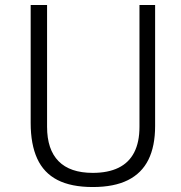

<svg xmlns="http://www.w3.org/2000/svg" viewBox="-20 -743 728 773"><path d="M604.5 -235.5Q604.5 -154.5 577.5 -100Q550.5 -45.5 495 -17.8Q439.5 10 353.5 10Q266.5 10 211.2 -18.5Q156 -47 129.8 -104.5Q103.5 -162 103.5 -248V-723H169.5V-232.5Q169.5 -141 215.8 -94Q262 -47 353.5 -47Q415 -47 457 -67.5Q499 -88 520.2 -129.2Q541.5 -170.5 541.5 -232.5V-723H604.5Z"/></svg>

Font: Public Sans Thin ExtraLight
Style: Regular
Weight: 250
Version: Version 1.007